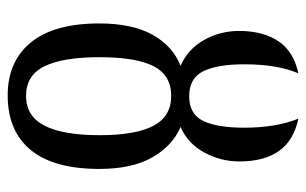

<svg xmlns="http://www.w3.org/2000/svg" viewBox="-172 -634 815 512"><g transform="rotate(90 236.0 -377.5)"><path d="M42 -234Q42 -322 72 -376Q102 -430 155 -451Q111 -470 86.5 -513Q62 -556 62 -607Q62 -671 89.5 -712Q117 -753 175 -765Q151 -710 151 -621Q151 -549 169.5 -511.5Q188 -474 236 -474Q284 -474 302 -511.5Q320 -549 320 -621Q320 -705 296 -765Q410 -742 410 -608Q410 -558 386 -514Q362 -470 318 -451Q369 -429 399.5 -375Q430 -321 430 -234Q430 -113 379.5 -51.5Q329 10 234 10Q143 10 92.5 -52Q42 -114 42 -234ZM340 -235Q340 -331 315 -378.5Q290 -426 235 -426Q180 -426 156 -379Q132 -332 132 -235Q132 -138 156 -88.5Q180 -39 235 -39Q290 -39 315 -89Q340 -139 340 -235Z"/></g></svg>

Font: Noto Serif Cond
Style: Regular
Weight: 400
Width: 3
Designer: Monotype Design Team
Foundry: Monotype Imaging Inc.
Version: Version 1.001